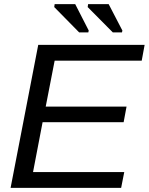

<svg xmlns="http://www.w3.org/2000/svg" viewBox="-20 -904 716 924"><path d="M31 0 164 -688H676L662 -612H243L200 -391H589L575 -316H185L139 -76H578L563 0ZM361 -748 241 -870 243 -884H342L407 -757L405 -748ZM523 -748 402 -870 404 -884H503L569 -757L567 -748Z"/></svg>

Font: Libra Sans Modern
Style: Italic
Weight: 400
Italic angle: -12°
Foundry: Stefan Peev, Context Ltd
Version: Version 1.000